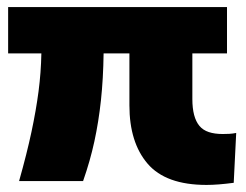

<svg xmlns="http://www.w3.org/2000/svg" viewBox="-20 -512 696 543"><path d="M564 11Q449 11 397.5 -49Q346 -109 346 -214V-361H273Q272 -289 265.5 -228.5Q259 -168 247 -112.5Q235 -57 215 0H34Q56 -78 69 -139Q82 -200 89 -253.5Q96 -307 97 -361H3V-492H622V-361H524V-232Q524 -206 529 -187Q534 -168 544 -156Q554 -144 570.5 -138.5Q587 -133 610 -133Q619 -133 628.5 -133.5Q638 -134 648 -136L641 5Q618 8 599 9.5Q580 11 564 11Z"/></svg>

Font: Nunito Sans 12pt Black
Style: Regular
Weight: 900
Designer: Vernon Adams
Foundry: Vernon Adams
Version: Version 3.101;gftools[0.9.27]